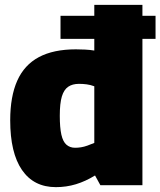

<svg xmlns="http://www.w3.org/2000/svg" viewBox="-20 -760 660 790"><path d="M229 -600V-695H620V-600ZM393 2 371 -38Q332 -14 292.5 -2Q253 10 210 10Q119 10 70.5 -60.5Q22 -131 22 -265Q22 -363 51 -428Q80 -493 140 -525Q200 -557 292 -557Q310 -557 330 -556Q350 -555 368 -552V-740H566V2ZM368 -172V-405Q352 -411 336.5 -413Q321 -415 305 -415Q278 -415 260.5 -403Q243 -391 234.5 -363Q226 -335 226 -284Q226 -235 232.5 -206Q239 -177 253.5 -164.5Q268 -152 289 -152Q301 -152 313.5 -154Q326 -156 340 -161Q354 -166 368 -172Z"/></svg>

Font: Georama ExtraCondensed Thin ExtraBold
Style: Regular
Weight: 800
Version: Version 1.001